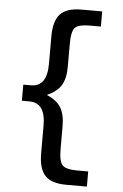

<svg xmlns="http://www.w3.org/2000/svg" viewBox="-61 -813 646 1010"><g transform="rotate(5 262.0 -307.5)"><path d="M282 -465Q282 -402 260 -366Q238 -330 187 -308V-306Q238 -284 260 -248.5Q282 -213 282 -150V-30Q282 36 301 55.5Q320 75 377 75H437V155H327Q250 155 216 119Q182 83 182 0V-145Q182 -265 97 -265H57V-350H97Q182 -350 182 -470V-615Q182 -698 216 -734Q250 -770 327 -770H437V-690H377Q320 -690 301 -671Q282 -652 282 -585Z"/></g></svg>

Font: M PLUS 1p Medium
Style: Regular
Weight: 500
Version: Version 1.062